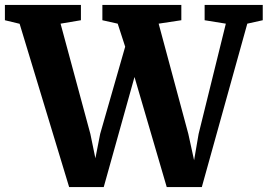

<svg xmlns="http://www.w3.org/2000/svg" viewBox="-39 -763 1092 783"><path d="M-19 -680.5V-743H291V-680.5L208 -666.5L329.5 -217L350 -117.5L369.5 -217L471.5 -572.5L441 -666.5L378.5 -680.5V-743H700.5V-680.5L608 -666.5L729 -217L752.5 -109.5L771 -217L882 -666.5L795.5 -680.5V-743H1032.5V-680.5L969.5 -666.5L784 0H641L509.5 -449L384 0H243L41 -666Z"/></svg>

Font: Merriweather 28pt ExtraBold
Style: Regular
Weight: 800
Version: Version 2.100